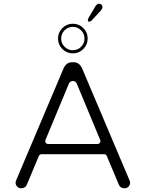

<svg xmlns="http://www.w3.org/2000/svg" viewBox="-20 -1025 786 1036"><path d="M351 -572 225 -269Q224 -266 224 -261.5Q224 -257 228.5 -252.5Q233 -248 239 -248H507Q513 -248 517.5 -252.5Q522 -257 522 -261.5Q522 -266 521 -269L395 -572Q388 -588 373 -588Q358 -588 351 -572ZM653 -9Q629 -9 621 -29L556 -184Q552 -193 542 -193H204Q203 -193 203 -193Q193 -191 190 -184L125 -29Q117 -9 93 -9Q82 -9 73 -18Q64 -27 64 -40Q64 -43 68 -54L323 -656Q338 -689 368 -689H378Q408 -689 423 -656L678 -54Q682 -44 682 -40Q682 -27 673.5 -18Q665 -9 653 -9ZM328.5 -772.5Q347 -754 373 -754Q399 -754 417.5 -772.5Q436 -791 436 -817Q436 -843 417.5 -861.5Q399 -880 373 -880Q347 -880 328.5 -861.5Q310 -843 310 -817Q310 -791 328.5 -772.5ZM429.5 -760.5Q406 -737 373 -737Q340 -737 316.5 -760.5Q293 -784 293 -817Q293 -850 316.5 -873.5Q340 -897 373 -897Q406 -897 429.5 -873.5Q453 -850 453 -817Q453 -784 429.5 -760.5ZM454 -914Q454 -919 457 -927L493 -988Q497 -995 502 -1000Q507 -1005 514.5 -1005Q522 -1005 527.5 -1000Q533 -995 533 -987Q533 -979 524 -968L474 -914Q466 -908 462 -908Q454 -908 454 -914Z"/></svg>

Font: Kurewa Gothic CJK TC Regular
Style: Regular
Weight: 400
Designer: Max Yao
Foundry: Max-Everyday
Version: Version 1.071; ttfautohint (v1.8.3)